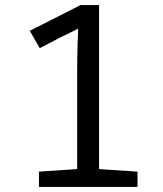

<svg xmlns="http://www.w3.org/2000/svg" viewBox="-20 -734 640 754"><path d="M283 -446Q283 -474 283.5 -506.5Q284 -539 285 -569.5Q286 -600 287 -622Q271 -613 258 -607Q245 -601 219 -588L136 -545L97 -613L296 -714H369V0H283ZM133 0V-60L283 -70H369L520 -60V0Z"/></svg>

Font: Noto Sans Mono
Style: Regular
Weight: 400
Designer: Monotype Design Team
Foundry: Monotype Imaging Inc.
Version: Version 2.014